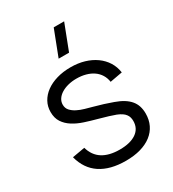

<svg xmlns="http://www.w3.org/2000/svg" viewBox="-191 -885 906 1005"><g transform="rotate(-30 262.5 -383.0)"><path d="M296 -625H233L292.7 -780H355.7ZM272.2 14.3Q321.7 14.3 360.8 3.1Q400 -8.2 427.5 -29.3Q455 -50.5 469.7 -80.8Q484.3 -111.2 484.3 -149Q484.3 -173.2 477.9 -193.2Q471.5 -213.2 457.9 -229.5Q444.3 -245.8 423.1 -259.1Q401.8 -272.3 371.7 -283Q347.3 -291.8 319.4 -300.7Q291.5 -309.5 263.7 -316.8Q242.8 -322.5 219.3 -329.2Q195.8 -335.8 176.3 -345.8Q156.8 -355.7 143.9 -369.9Q131 -384.2 131 -405.3Q131 -423.5 141 -438.7Q151 -453.8 168.5 -464.8Q186 -475.8 209.7 -482Q233.3 -488.2 260.7 -488.2Q291.2 -488.2 316.8 -481.1Q342.5 -474 361.6 -460.6Q380.7 -447.2 392.7 -427.8Q404.7 -408.3 408.3 -384L483.3 -397.7Q478.3 -433.3 460.1 -462.3Q441.8 -491.3 413 -511.9Q384.2 -532.5 346.5 -543.8Q308.8 -555 264 -555Q218.3 -555 180.2 -543.8Q142.2 -532.7 114.7 -512.6Q87.2 -492.5 71.9 -464.9Q56.7 -437.3 56.7 -404Q56.7 -367.2 73.2 -342.2Q89.7 -317.2 117.2 -299.8Q144.8 -282.3 180.4 -270.7Q216 -259 254.7 -248.7Q285.8 -240.2 310.6 -232.6Q335.3 -225 350.3 -219.2Q367.3 -212.3 378.5 -204.8Q389.7 -197.2 396.4 -188.2Q403.2 -179.3 405.9 -169.2Q408.7 -159.2 408.7 -147.3Q408.7 -102.2 372.8 -77.4Q336.8 -52.7 273.2 -52.7Q209.5 -52.7 169.9 -77.7Q130.3 -102.7 115.8 -154L40 -140.7Q50 -102 69.8 -73Q89.5 -44 118.8 -24.6Q148.2 -5.2 186.6 4.6Q225 14.3 272.2 14.3Z"/></g></svg>

Font: Vela Sans GX ExtLt
Style: Regular
Weight: 200
Designer: Principal design: Mikhail Sharanda - project Manrope.
Design modification: Ravid Balaliev
Foundry: Mikhail Sharanda
Version: Version 1.001